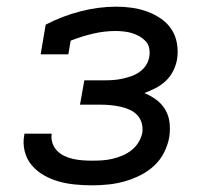

<svg xmlns="http://www.w3.org/2000/svg" viewBox="-20 -548 640 576"><path d="M256 8Q231 8 205.5 5.5Q180 3 156.5 -3.5Q133 -10 112 -22Q91 -34 75.5 -52Q60 -70 54 -94.5Q48 -119 53 -144V-147H135V-146Q133 -132 137.5 -118.5Q142 -105 151.5 -95.5Q161 -86 173.5 -80Q186 -74 200 -71Q214 -68 228.5 -67Q243 -66 257 -66Q272 -66 287 -67Q302 -68 317 -71.5Q332 -75 346.5 -81Q361 -87 374 -97Q387 -107 395.5 -121Q404 -135 407 -150Q409 -165 405 -179Q401 -193 391.5 -203Q382 -213 368.5 -219Q355 -225 341 -228Q327 -231 312 -232.5Q297 -234 282 -234H220L233 -307H295Q308 -307 321 -308Q334 -309 347.5 -312Q361 -315 374 -319.5Q387 -324 399 -332.5Q411 -341 418.5 -353Q426 -365 428 -379Q430 -391 427.5 -403.5Q425 -416 417 -424.5Q409 -433 398.5 -439Q388 -445 376.5 -448.5Q365 -452 352 -453.5Q339 -455 327 -455Q293 -455 259 -447Q225 -439 192 -426L185 -385H102L117 -474Q167 -500 221.5 -514Q276 -528 329 -528Q353 -528 377 -524.5Q401 -521 422.5 -513Q444 -505 463 -492Q482 -479 494.5 -460Q507 -441 511 -417Q515 -393 511 -369Q508 -352 499.5 -335Q491 -318 477 -305Q463 -292 446.5 -283.5Q430 -275 413 -269Q432 -261 448.5 -249Q465 -237 475.5 -219.5Q486 -202 488.5 -181Q491 -160 488 -138Q484 -114 472.5 -91Q461 -68 442 -50.5Q423 -33 399.5 -21.5Q376 -10 352.5 -3.5Q329 3 304.5 5.5Q280 8 256 8Z"/></svg>

Font: Iosevka Plex Etoile
Style: Italic
Weight: 400
Italic angle: -9°
Designer: Belleve Invis
Foundry: Belleve Invis
Version: Version 25.1.1; ttfautohint (v1.8.4)